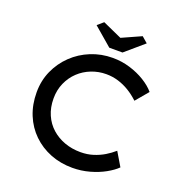

<svg xmlns="http://www.w3.org/2000/svg" viewBox="-156 -1028 1112 1173"><g transform="rotate(20 400.0 -441.5)"><path d="M442 10Q365 10 299 -16Q233 -42 183.5 -90Q134 -138 107 -204Q80 -270 80 -350Q80 -426 109 -490.5Q138 -555 188.5 -603.5Q239 -652 305.5 -679Q372 -706 447 -706Q505 -706 559 -689.5Q613 -673 657 -646Q701 -619 728 -587L659 -505Q627 -535 593 -555.5Q559 -576 521.5 -587.5Q484 -599 443 -599Q393 -599 347 -581Q301 -563 266 -530Q231 -497 210.5 -451Q190 -405 190 -350Q190 -291 210.5 -244Q231 -197 267.5 -164.5Q304 -132 352 -114.5Q400 -97 456 -97Q500 -97 538 -109Q576 -121 607.5 -140Q639 -159 665 -182L718 -93Q693 -68 650 -44Q607 -20 553 -5Q499 10 442 10ZM404 -757 284 -860 322 -893 462 -830H432L572 -893L610 -860L490 -757Z"/></g></svg>

Font: Lexend Exa
Style: Regular
Weight: 400
Designer: Bonnie Shaver-Troup, Thomas Jockin
Foundry: Lexend
Version: Version 1.007